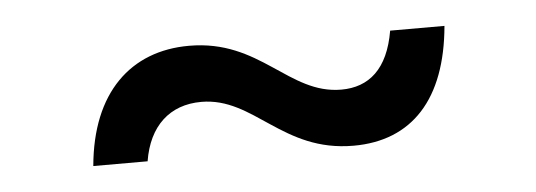

<svg xmlns="http://www.w3.org/2000/svg" viewBox="-27 -408 659 236"><g transform="rotate(-5 303.0 -290.0)"><path d="M402 -220C474 -220 518 -267 526 -357H459C451 -310 427 -290 393 -290C328 -290 299 -360 211 -360C139 -360 89 -313 81 -223H148C155 -266 181 -290 220 -290C285 -290 314 -220 402 -220Z"/></g></svg>

Font: Mluvka
Style: Regular
Weight: 400
Designer: Modified by Jiří Krblich, Original typeface by Gumpita Rahayu
Foundry: Gumpita Rahayu & Jiří Krblich
Version: Version 2.000;Glyphs 3.1.1 (3134)